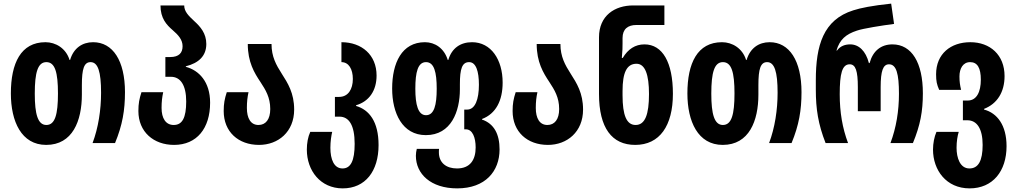

<svg xmlns="http://www.w3.org/2000/svg" viewBox="-20 -790 5612 1060"><path d="M235 10C381 10 432 -123 432 -268V-320C432 -410 444 -447 480 -447C521 -447 538 -394 538 -278C538 -184 523 -85 491 0H615C656 -99 670 -182 670 -281C670 -455 603 -557 494 -557C434 -557 386 -524 367 -459H364C344 -524 287 -557 231 -557C95 -557 40 -441 40 -274C40 -120 98 10 235 10ZM236 -100C189 -100 172 -159 172 -273C172 -391 189 -447 236 -447C284 -447 300 -390 300 -274C300 -158 284 -100 236 -100Z M941 10C1067 10 1140 -82 1140 -223C1140 -339 1078 -402 1006 -421V-424C1078 -442 1119 -482 1119 -547C1119 -606 1086 -643 1053 -673C1021 -703 997 -726 997 -760H866C866 -689 899 -653 934 -623C964 -597 988 -571 988 -535C988 -499 969 -475 919 -475H893V-366H924C976 -366 1008 -320 1008 -230C1008 -139 986 -100 939 -100C895 -100 872 -137 872 -194C872 -228 875 -253 881 -281H761C749 -244 744 -218 744 -177C744 -62 828 10 941 10Z M1410 10C1516 10 1604 -62 1604 -185C1604 -276 1569 -331 1535 -384C1505 -431 1479 -477 1479 -547H1348C1348 -447 1384 -388 1418 -337C1446 -294 1472 -253 1472 -188C1472 -131 1447 -100 1407 -100C1364 -100 1343 -137 1343 -194C1343 -228 1346 -253 1352 -281H1232C1220 -244 1215 -218 1215 -177C1215 -62 1296 10 1410 10Z M1872 250C1997 250 2070 155 2070 11C2070 -119 2018 -184 1946 -205V-209C2018 -230 2059 -290 2059 -373C2059 -487 1977 -557 1865 -557V-447C1905 -447 1928 -409 1928 -354C1928 -297 1902 -255 1852 -255H1829V-146H1854C1906 -146 1938 -100 1938 4C1938 98 1916 140 1871 140C1824 140 1804 90 1804 26C1804 -9 1809 -41 1814 -62H1693C1680 -34 1674 1 1674 36C1674 152 1749 250 1872 250Z M2504 250C2660 250 2738 155 2738 35C2738 -49 2708 -107 2641 -130V-133C2718 -162 2755 -235 2755 -334C2755 -461 2691 -557 2586 -557C2522 -557 2474 -524 2455 -459H2452C2432 -524 2381 -557 2326 -557C2198 -557 2145 -442 2145 -301C2145 -166 2201 -44 2331 -44C2471 -44 2519 -175 2519 -297V-325C2519 -410 2531 -447 2570 -447C2608 -447 2624 -396 2624 -322C2624 -241 2603 -185 2559 -185H2543V-76H2552C2589 -76 2606 -30 2606 24C2606 92 2576 140 2503 140C2444 140 2403 109 2403 51C2403 45 2403 38 2404 32H2281C2278 44 2276 57 2276 70C2276 170 2358 250 2504 250ZM2332 -154C2288 -154 2273 -212 2273 -300C2273 -392 2287 -447 2332 -447C2377 -447 2391 -391 2391 -300C2391 -210 2377 -154 2332 -154Z M3005 10C3111 10 3199 -62 3199 -185C3199 -276 3164 -331 3130 -384C3100 -431 3074 -477 3074 -547H2943C2943 -447 2979 -388 3013 -337C3041 -294 3067 -253 3067 -188C3067 -131 3042 -100 3002 -100C2959 -100 2938 -137 2938 -194C2938 -228 2941 -253 2947 -281H2827C2815 -244 2810 -218 2810 -177C2810 -62 2891 10 3005 10Z M3487 10C3622 10 3695 -96 3695 -272C3695 -445 3638 -545 3538 -545C3487 -545 3447 -519 3418 -470H3413C3417 -510 3417 -531 3417 -552V-580C3417 -630 3447 -652 3493 -652H3648V-760H3476C3374 -760 3287 -704 3287 -584V-271C3287 -84 3358 10 3487 10ZM3489 -100C3439 -100 3417 -154 3417 -264V-288C3417 -389 3440 -438 3494 -438C3542 -438 3563 -377 3563 -271C3563 -159 3542 -100 3489 -100Z M3970 10C4116 10 4167 -123 4167 -268V-320C4167 -410 4179 -447 4215 -447C4256 -447 4273 -394 4273 -278C4273 -184 4258 -85 4226 0H4350C4391 -99 4405 -182 4405 -281C4405 -455 4338 -557 4229 -557C4169 -557 4121 -524 4102 -459H4099C4079 -524 4022 -557 3966 -557C3830 -557 3775 -441 3775 -274C3775 -120 3833 10 3970 10ZM3971 -100C3924 -100 3907 -159 3907 -273C3907 -391 3924 -447 3971 -447C4019 -447 4035 -390 4035 -274C4035 -158 4019 -100 3971 -100Z M4538 0H4662C4631 -83 4616 -169 4616 -270C4616 -383 4629 -435 4671 -435C4704 -435 4716 -398 4716 -309V-176H4842V-309C4842 -398 4855 -435 4888 -435C4929 -435 4943 -382 4943 -272C4943 -178 4928 -85 4896 0H5020C5061 -99 5075 -176 5075 -275C5075 -443 5014 -545 4907 -545C4844 -545 4799 -509 4781 -442H4777C4760 -509 4721 -545 4674 -545C4647 -545 4620 -537 4601 -511H4598C4616 -572 4650 -601 4711 -621C4746 -633 4848 -649 4916 -658L4900 -770C4795 -759 4731 -746 4691 -733C4525 -681 4484 -539 4484 -347V-295C4484 -189 4497 -104 4538 0Z M5333 250C5461 250 5537 155 5537 17C5537 -99 5485 -166 5413 -185V-189C5485 -217 5526 -281 5526 -370C5526 -487 5446 -557 5337 -557C5229 -557 5148 -493 5148 -380C5148 -341 5152 -324 5165 -294H5286C5280 -320 5277 -339 5277 -368C5277 -411 5296 -447 5336 -447C5376 -447 5395 -415 5395 -350C5395 -283 5372 -235 5323 -235H5296V-126H5321C5373 -126 5405 -80 5405 10C5405 98 5381 140 5332 140C5280 140 5261 81 5261 26C5261 -9 5266 -39 5273 -62H5150C5138 -34 5131 1 5131 36C5131 149 5204 250 5333 250Z"/></svg>

Font: Noto Sans Georgian ExtraCondensed Bold
Style: Regular
Weight: 700
Width: 2
Designer: Monotype Design Team, Akaki Razmadze
Foundry: Google LLC
Version: Version 2.005